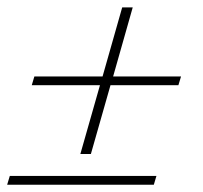

<svg xmlns="http://www.w3.org/2000/svg" viewBox="-27 -509 559 529"><path d="M0 -24.2H404L396.8 0H-7.3ZM255.6 -298.4 309.7 -488.7H338.7L284.7 -298.4H471.8L464.5 -274.2H277.4L223.4 -84.7H194.4L248.4 -274.2H60.5L67.7 -298.4Z"/></svg>

Font: Playfair Display SC
Style: Italic
Weight: 400
Italic angle: -14°
Designer: Claus Eggers Sørensen
Foundry: Claus Eggers Sørensen
Version: Version 1.202; ttfautohint (v1.6)